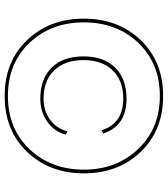

<svg xmlns="http://www.w3.org/2000/svg" viewBox="32 -742 720 824"><g transform="rotate(90 392.0 -330.0)"><path d="M632 -86.5Q540 10 392 10Q244 10 152 -86.5Q60 -183 60 -330Q60 -477 152 -573.5Q244 -670 392 -670Q540 -670 632 -573.5Q724 -477 724 -330Q724 -183 632 -86.5ZM708 -330Q708 -470 619.5 -563Q531 -656 392 -656Q252 -656 164 -563.5Q76 -471 76 -330Q76 -189 164 -96.5Q252 -4 392 -4Q532 -4 620 -96.5Q708 -189 708 -330ZM404 -143Q318 -143 270 -192Q222 -241 222 -328Q222 -415 270 -464Q318 -513 404 -513Q520 -513 553 -413L539 -406Q510 -499 403 -499Q326 -499 282 -453.5Q238 -408 238 -328Q238 -248 282 -202.5Q326 -157 403 -157Q456 -157 494 -185Q532 -213 543 -259L558 -253Q545 -203 502.5 -173Q460 -143 404 -143Z"/></g></svg>

Font: Elaine Sans Thin
Style: Regular
Weight: 250
Designer: Wei Huang
Foundry: Wei Huang
Version: Version 2.001;December 24, 2019;FontCreator 12.0.0.2547 64-b